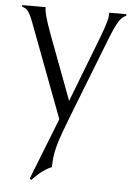

<svg xmlns="http://www.w3.org/2000/svg" viewBox="-54 -541 588 845"><g transform="rotate(5 240.0 -118.5)"><path d="M117 263C146 230 182 206 202 199C203 132 212 98 270 -50L399 -380C431 -461 445 -483 470 -493V-500H394C395 -480 390 -455 362 -383L252 -98L145 -383C121 -448 113 -479 113 -500H10V-493C31 -487 42 -476 60 -428L216 -14L109 258Z"/></g></svg>

Font: Sinistre
Style: Regular
Weight: 400
Designer: Jules Durand
Foundry: Collletttivo
Version: Version 69.420;Glyphs 3.2 (3217)